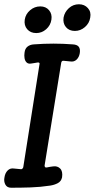

<svg xmlns="http://www.w3.org/2000/svg" viewBox="-27 -875 445 900"><path d="M25 5Q6 5 -2 -10Q-10 -25 -6 -44Q-3 -64 9 -76Q21 -88 39 -85Q47 -84 54.5 -83.5Q62 -83 70 -82Q74 -81 77.5 -84Q81 -87 82 -91L158 -573Q160 -578 157 -580.5Q154 -583 149 -582Q142 -581 134 -579.5Q126 -578 118 -577Q105 -575 97.5 -582.5Q90 -590 88 -602.5Q86 -615 88 -628Q90 -647 102 -656.5Q114 -666 132 -667Q224 -674 314 -667Q334 -666 342 -656Q350 -646 347 -626Q344 -607 332 -595.5Q320 -584 302 -587Q295 -588 287.5 -588.5Q280 -589 272 -590Q267 -591 264 -588.5Q261 -586 260 -581L182 -99Q182 -94 184.5 -91.5Q187 -89 192 -90Q200 -92 207.5 -93Q215 -94 222 -95Q242 -98 255 -85Q268 -72 264 -44Q260 -25 244 -16.5Q228 -8 208 -5Q162 2 116.5 3.5Q71 5 25 5ZM143 -720Q116 -720 100.5 -738Q85 -756 89 -783Q93 -809 114 -827Q135 -845 162 -845Q188 -845 203 -827Q218 -809 214 -783Q210 -756 189.5 -738Q169 -720 143 -720ZM324 -730Q297 -730 282 -748Q267 -766 271 -793Q276 -819 296 -837Q316 -855 343 -855Q369 -855 385 -837Q401 -819 396 -793Q392 -766 371 -748Q350 -730 324 -730Z"/></svg>

Font: Winky Sans
Style: Italic
Weight: 400
Italic angle: -8.97852°
Designer: Simon Atzbach
Foundry: typofactur
Version: Version 1.205